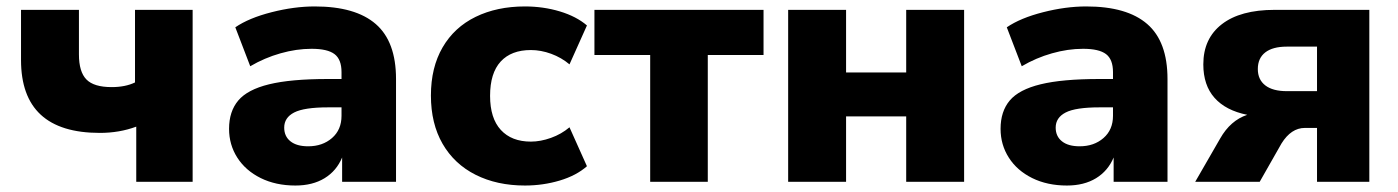

<svg xmlns="http://www.w3.org/2000/svg" viewBox="-20 -570 4382 602"><path d="M293 -153.3Q45.9 -153.3 45.9 -381.8V-539.1H227.5V-399.4Q227.5 -344.7 251 -320.8Q274.4 -296.9 330.1 -296.9Q373 -296.9 403.3 -311.5V-539.1H584V0H407.2V-172.9Q354.5 -153.3 293 -153.3Z M698.2 -166Q698.2 -220.7 727.1 -254.9Q755.9 -289.1 823.7 -305.7Q891.6 -322.3 1007.8 -322.3H1050.8V-343.8Q1050.8 -383.8 1028.8 -400.4Q1006.8 -417 957 -417Q909.2 -417 859.4 -402.8Q809.6 -388.7 764.6 -362.3L717.8 -484.4Q760.7 -513.7 831.5 -531.7Q902.3 -549.8 966.8 -549.8Q1094.7 -549.8 1158.2 -494.6Q1221.7 -439.5 1221.7 -322.3V0H1052.7V-76.2Q1035.2 -34.2 997.6 -11.2Q960 11.7 906.2 11.7Q844.7 11.7 797.4 -11.7Q750 -35.2 724.1 -75.7Q698.2 -116.2 698.2 -166ZM946.3 -111.3Q991.2 -111.3 1021 -137.2Q1050.8 -163.1 1050.8 -207V-233.4H1008.8Q933.6 -233.4 902.3 -217.3Q871.1 -201.2 871.1 -169.9Q871.1 -142.6 890.6 -127Q910.2 -111.3 946.3 -111.3Z M1331.1 -270.5Q1331.1 -358.4 1367.7 -421.4Q1404.3 -484.4 1471.2 -517.1Q1538.1 -549.8 1626 -549.8Q1683.6 -549.8 1735.4 -534.2Q1787.1 -518.6 1820.3 -490.2L1765.6 -368.2Q1740.2 -389.6 1708 -401.4Q1675.8 -413.1 1644.5 -413.1Q1583 -413.1 1549.8 -377Q1516.6 -340.8 1516.6 -269.5Q1516.6 -199.2 1550.3 -162.6Q1584 -126 1644.5 -126Q1674.8 -126 1707.5 -137.7Q1740.2 -149.4 1765.6 -170.9L1820.3 -48.8Q1787.1 -19.5 1734.9 -3.9Q1682.6 11.7 1626 11.7Q1538.1 11.7 1471.2 -22Q1404.3 -55.7 1367.7 -119.1Q1331.1 -182.6 1331.1 -270.5Z M2018.6 -397.5H1843.8V-539.1H2374V-397.5H2199.2V0H2018.6Z M2451.2 -539.1H2632.8V-342.8H2821.3V-539.1H3002.9V0H2821.3V-205.1H2632.8V0H2451.2Z M3117.2 -166Q3117.2 -220.7 3146 -254.9Q3174.8 -289.1 3242.7 -305.7Q3310.5 -322.3 3426.8 -322.3H3469.7V-343.8Q3469.7 -383.8 3447.8 -400.4Q3425.8 -417 3376 -417Q3328.1 -417 3278.3 -402.8Q3228.5 -388.7 3183.6 -362.3L3136.7 -484.4Q3179.7 -513.7 3250.5 -531.7Q3321.3 -549.8 3385.7 -549.8Q3513.7 -549.8 3577.1 -494.6Q3640.6 -439.5 3640.6 -322.3V0H3471.7V-76.2Q3454.1 -34.2 3416.5 -11.2Q3378.9 11.7 3325.2 11.7Q3263.7 11.7 3216.3 -11.7Q3168.9 -35.2 3143.1 -75.7Q3117.2 -116.2 3117.2 -166ZM3365.2 -111.3Q3410.2 -111.3 3439.9 -137.2Q3469.7 -163.1 3469.7 -207V-233.4H3427.7Q3352.5 -233.4 3321.3 -217.3Q3290 -201.2 3290 -169.9Q3290 -142.6 3309.6 -127Q3329.1 -111.3 3365.2 -111.3Z M3890.6 -210Q3823.2 -223.6 3788.1 -263.2Q3752.9 -302.7 3752.9 -368.2Q3752.9 -449.2 3811 -494.1Q3869.1 -539.1 3976.6 -539.1H4273.4V0H4109.4V-168.9H4071.3Q4028.3 -168.9 3998 -120.1L3929.7 0H3727.5L3805.7 -135.7Q3837.9 -192.4 3890.6 -210ZM4014.6 -284.2H4109.4V-423.8H4014.6Q3970.7 -423.8 3947.3 -405.8Q3923.8 -387.7 3923.8 -353.5Q3923.8 -320.3 3947.3 -302.2Q3970.7 -284.2 4014.6 -284.2Z"/></svg>

Font: Min Sans Black
Style: Regular
Weight: 900
Designer: Jinseong-Kim, NotoSansCJK, Nunito
Foundry: Jinseong-Kim
Version: Version 1.000